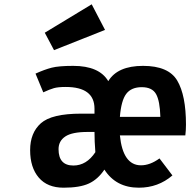

<svg xmlns="http://www.w3.org/2000/svg" viewBox="-20 -855 884 892"><path d="M357 -327H419V-350Q419 -451 285 -451Q250 -451 230.5 -445.5Q211 -440 181 -426L145 -513Q187 -532 220 -540.5Q253 -549 320 -549Q441 -549 483 -478Q526 -549 644.5 -549Q763 -549 803.5 -480.5Q844 -412 844 -276Q844 -250 841 -226H537Q551 -87 635 -87Q677 -87 721 -119L781 -40Q715 17 625 17Q519 17 465 -67Q435 -22 393 -2.5Q351 17 275.5 17Q200 17 160 -30Q120 -77 120 -157.5Q120 -238 170 -282.5Q220 -327 357 -327ZM252 -162Q252 -86 321 -86Q382 -86 423 -148Q419 -198 419 -242H387Q315 -242 283.5 -221Q252 -200 252 -162ZM537 -312H725Q723 -386 705 -418Q687 -450 638.5 -450Q590 -450 566.5 -419Q543 -388 537 -312ZM188 -703 406 -835 468 -716 231 -622Z"/></svg>

Font: Fix15 Mono
Style: Bold
Weight: 700
Designer: Carrois Corporate & Edenspiekermann AG
Foundry: Carrois Corporate GbR & Edenspiekermann AG
Version: Version 3.206